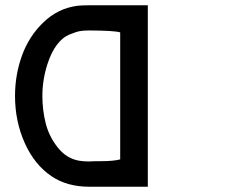

<svg xmlns="http://www.w3.org/2000/svg" viewBox="-20 -710 857 730"><path d="M37.1 -345.2Q37.1 -425.3 63.5 -498.5Q89.8 -571.8 145 -625Q200.2 -678.2 273.9 -688Q289.1 -689.9 318.8 -689.9H542V0H319.8Q234.9 0 175.8 -40Q110.8 -84 74 -166.5Q37.1 -249 37.1 -345.2ZM141.1 -345.2Q141.1 -292 153.6 -241.9Q166 -191.9 199 -149.9Q231.9 -107.9 279.8 -99.1Q297.9 -96.2 314.9 -96.2H318.8Q323.7 -96.2 331.8 -96.7Q339.8 -97.2 345.2 -97.2H363.8Q411.6 -97.2 437 -104V-586.9Q415 -593.8 317.9 -594.2Q297.9 -594.2 283.4 -591.6Q269 -588.9 243.4 -578.4Q217.8 -567.9 196.3 -539.6Q174.8 -511.2 160.2 -465.8Q141.1 -406.2 141.1 -345.2Z"/></svg>

Font: CMU Bright
Style: SemiBold
Weight: 600
Version: Version 0.7.0